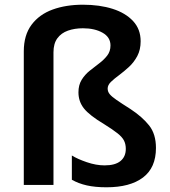

<svg xmlns="http://www.w3.org/2000/svg" viewBox="-20 -785 721 815"><path d="M577 -610Q577 -574 563 -547.5Q549 -521 528 -501.5Q507 -482 486 -466.5Q465 -451 451 -437.5Q437 -424 437 -409Q437 -396 445.5 -385.5Q454 -375 475 -360.5Q496 -346 534 -322Q584 -289 613 -252.5Q642 -216 642 -157Q642 -73 587 -31.5Q532 10 432 10Q384 10 348.5 2Q313 -6 285 -22V-125Q309 -110 348.5 -96.5Q388 -83 424 -83Q469 -83 491.5 -101.5Q514 -120 514 -153Q514 -173 506.5 -188Q499 -203 479 -219Q459 -235 422 -258Q360 -295 336.5 -324.5Q313 -354 313 -393Q313 -424 326.5 -446Q340 -468 360.5 -484.5Q381 -501 401 -516Q421 -531 435 -549Q449 -567 449 -592Q449 -627 415.5 -646Q382 -665 332 -665Q297 -665 268.5 -655Q240 -645 223.5 -622.5Q207 -600 207 -563V0H81V-567Q81 -636 114 -680Q147 -724 203.5 -744.5Q260 -765 332 -765Q403 -765 458 -747.5Q513 -730 545 -695.5Q577 -661 577 -610Z"/></svg>

Font: Noto Sans Hanifi Rohingya SemiBold
Style: Regular
Weight: 600
Version: Version 2.101